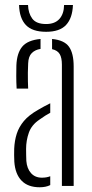

<svg xmlns="http://www.w3.org/2000/svg" viewBox="-20 -766 381 791"><path d="M39 -100Q38.5 -115 38.2 -126.8Q38 -138.5 38.5 -153.5Q40 -187 49 -215Q58 -243 78.5 -267.5Q99 -292 137 -313.5Q148 -320 160.8 -327Q173.5 -334 187 -340.5V-301.5Q177.5 -296.5 166.5 -289.5Q155.5 -282.5 143 -273.5Q110 -251.5 98.8 -219.2Q87.5 -187 87.5 -152.5Q87.5 -138.5 87.8 -125.8Q88 -113 88.5 -103Q91 -71.5 107.8 -52.8Q124.5 -34 152.5 -34Q172.5 -34 187 -40V-3.5Q169 5.5 143.5 5.5Q95 5.5 68.8 -21.8Q42.5 -49 39 -100ZM48.5 -401Q47 -429 47 -452.5Q47 -476 47.5 -496.5Q49.5 -547.5 71.8 -574Q94 -600.5 147 -605.5V-564.5Q124.5 -561 110.8 -547.2Q97 -533.5 96 -504.5Q95 -486 94.8 -466.8Q94.5 -447.5 95 -430.5Q95.5 -413.5 96 -401ZM235 0V-499.5Q235 -528 226 -543.2Q217 -558.5 194.5 -563.5V-605.5Q245 -600.5 264.2 -573.5Q283.5 -546.5 283.5 -492V0ZM170 -635Q113 -635 86.5 -663Q60 -691 58.5 -745.5H95.5Q96.5 -711.5 113 -689.2Q129.5 -667 170 -667Q206 -667 224.8 -688Q243.5 -709 244 -745.5H280.5Q278.5 -691.5 252.2 -663.2Q226 -635 170 -635Z"/></svg>

Font: Big Shoulders Stencil Text ExtraLight
Style: Regular
Weight: 250
Version: Version 2.001